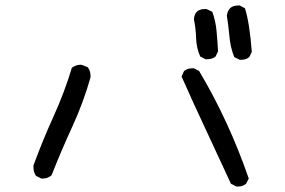

<svg xmlns="http://www.w3.org/2000/svg" viewBox="-20 -719 1040 700"><path d="M848 -39H842L822 -49Q777 -147 731 -245Q685 -343 642 -440L651 -460Q663 -470 681 -470H687L706 -460Q814 -279 887 -68L877 -49Q865 -39 848 -39ZM136 -68H131L111 -78Q102 -92 102 -109V-116Q135 -206 175 -294Q215 -382 242 -472Q257 -483 274 -483Q279 -483 300 -474Q310 -460 310 -443V-437Q284 -345 243.5 -257Q203 -169 168 -80Q154 -68 136 -68ZM860 -501H854L834 -511Q820 -546 816.5 -585.5Q813 -625 807 -662Q812 -699 848 -699H854L873 -689Q890 -636 898 -530L889 -511Q877 -501 860 -501ZM735 -503H729L710 -513Q696 -544 695 -579.5Q694 -615 687 -648Q689 -686 727 -686H733L754 -676Q766 -643 769.5 -606Q773 -569 775 -532L766 -513Q754 -503 735 -503Z"/></svg>

Font: Xiaolai SC
Style: Regular
Weight: 400
Designer: Nozomi Seto 瀬戸のぞみ
Version: Version 3.11;December 4, 2020;FontCreator 13.0.0.2613 64-bit